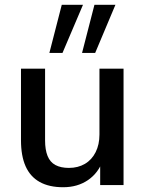

<svg xmlns="http://www.w3.org/2000/svg" viewBox="-20 -776 609 805"><path d="M245 9Q186 9 146.5 -13Q107 -35 87.5 -78.5Q68 -122 68 -188V-488H169V-187Q169 -148 179.5 -122Q190 -96 212.5 -84Q235 -72 269 -72Q307 -72 336 -89Q365 -106 381 -138Q397 -170 397 -212V-488H498V0H400V-107H413Q393 -51 349 -21Q305 9 245 9ZM324 -554 376 -756H464L379 -554ZM187 -554 239 -756H328L242 -554Z"/></svg>

Font: Nunito Sans 12pt ExtraLight 12pt SemiBold
Style: Regular
Weight: 600
Version: Version 3.101;gftools[0.9.27]